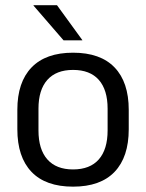

<svg xmlns="http://www.w3.org/2000/svg" viewBox="-20 -703 560 736"><path d="M260 12.5Q155 12.5 100.8 -44.2Q46.5 -101 46.5 -207.5V-282Q46.5 -388 101 -444.5Q155.5 -501 260 -501Q365 -501 419.2 -444.5Q473.5 -388 473.5 -282V-207.5Q473.5 -101 419.2 -44.2Q365 12.5 260 12.5ZM260 -53.5Q325 -53.5 358.8 -92Q392.5 -130.5 392.5 -203V-286.5Q392.5 -358.5 358.8 -396.8Q325 -435 260 -435Q195.5 -435 161.5 -396.8Q127.5 -358.5 127.5 -286.5V-203Q127.5 -130.5 161.5 -92Q195.5 -53.5 260 -53.5ZM198.5 -683 295.5 -549.5V-548.5H223.5L108.5 -681.5V-683Z"/></svg>

Font: Anek Bangla
Style: Regular
Weight: 400
Designer: Sulekha Rajkumar (Bangla), Yesha Goshar (Latin)
Foundry: Ek Type
Version: Version 1.003